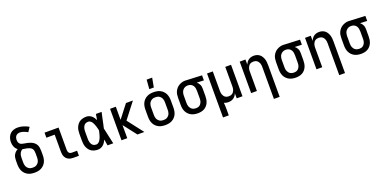

<svg xmlns="http://www.w3.org/2000/svg" viewBox="-10 -1797 6070 3038"><g transform="rotate(-20 3025.0 -278.0)"><path d="M275 12Q246 12 217.5 7Q189 2 163 -11.5Q137 -25 116.5 -46Q96 -67 83.5 -93Q71 -119 66 -147.5Q61 -176 61 -205V-274Q61 -298 65.5 -321.5Q70 -345 81.5 -366Q93 -387 110.5 -403.5Q128 -420 149 -431Q132 -442 120 -458Q108 -474 100 -492.5Q92 -511 88.5 -530.5Q85 -550 85 -570Q85 -594 90 -617.5Q95 -641 105.5 -663Q116 -685 132.5 -702.5Q149 -720 170.5 -731Q192 -742 215.5 -747Q239 -752 263 -752Q312 -752 358.5 -737Q405 -722 447 -698L398 -624Q384 -633 368.5 -640Q353 -647 337 -653Q321 -659 304.5 -663Q288 -667 271 -667Q252 -667 234 -660.5Q216 -654 204 -640.5Q192 -627 187 -608.5Q182 -590 182 -572Q182 -553 187.5 -535Q193 -517 206.5 -504.5Q220 -492 238 -487Q256 -482 275 -479Q303 -475 330 -469Q357 -463 383 -452.5Q409 -442 431.5 -424.5Q454 -407 467.5 -382.5Q481 -358 485 -330Q489 -302 489 -274V-205Q489 -176 484 -147.5Q479 -119 466.5 -93Q454 -67 433.5 -46Q413 -25 387 -11.5Q361 2 332.5 7Q304 12 275 12ZM275 -73Q292 -73 308.5 -76.5Q325 -80 339 -89Q353 -98 364 -111Q375 -124 381.5 -139.5Q388 -155 390 -171.5Q392 -188 392 -205V-274Q392 -295 388 -315.5Q384 -336 371 -351.5Q358 -367 339 -376Q320 -385 300 -389.5Q280 -394 259.5 -397Q239 -400 219 -404Q202 -395 189.5 -380.5Q177 -366 170 -348.5Q163 -331 160.5 -312Q158 -293 158 -274V-205Q158 -188 160 -171.5Q162 -155 168.5 -139.5Q175 -124 186 -111Q197 -98 211 -89Q225 -80 241.5 -76.5Q258 -73 275 -73Z M1023 0H931Q910 0 889.5 -3.5Q869 -7 850.5 -16Q832 -25 817 -40Q802 -55 793 -74Q784 -93 780.5 -113.5Q777 -134 777 -155V-445H637V-530H873V-155Q873 -142 876 -129Q879 -116 886.5 -106Q894 -96 906 -90.5Q918 -85 931 -85H1023Z M1343 12Q1315 12 1287.5 6Q1260 0 1236.5 -14Q1213 -28 1195.5 -50Q1178 -72 1167.5 -97.5Q1157 -123 1153 -150Q1149 -177 1149 -205V-325Q1149 -353 1153 -380Q1157 -407 1167.5 -432.5Q1178 -458 1195.5 -480Q1213 -502 1236.5 -516Q1260 -530 1287.5 -536Q1315 -542 1343 -542Q1367 -542 1389.5 -533.5Q1412 -525 1430.5 -509.5Q1449 -494 1462.5 -474Q1476 -454 1486 -432Q1490 -457 1494 -481.5Q1498 -506 1502 -530H1598Q1589 -491 1580.5 -452Q1572 -413 1564 -374V-373Q1558 -347 1552.5 -321Q1547 -295 1541 -270Q1548 -242 1554 -214Q1560 -186 1566 -158V-157Q1575 -118 1583.5 -78.5Q1592 -39 1601 0H1505Q1501 -26 1496.5 -52Q1492 -78 1488 -104Q1477 -82 1464 -61Q1451 -40 1432.5 -23.5Q1414 -7 1390.5 2.5Q1367 12 1343 12ZM1343 -73Q1363 -73 1380 -86Q1397 -99 1408 -116Q1419 -133 1426.5 -152Q1434 -171 1439.5 -190.5Q1445 -210 1450 -230Q1455 -250 1459 -270Q1455 -289 1450 -308.5Q1445 -328 1439 -346.5Q1433 -365 1425.5 -383Q1418 -401 1407 -417.5Q1396 -434 1379 -445.5Q1362 -457 1343 -457Q1327 -457 1312 -452.5Q1297 -448 1285.5 -438Q1274 -428 1266 -414.5Q1258 -401 1253.5 -386Q1249 -371 1247.5 -355.5Q1246 -340 1246 -325V-205Q1246 -190 1247.5 -174.5Q1249 -159 1253.5 -144Q1258 -129 1266 -115.5Q1274 -102 1285.5 -92Q1297 -82 1312 -77.5Q1327 -73 1343 -73Z M1740 0V-530H1837V-309L2008 -530H2125L1920 -265L2125 0H2008L1837 -221V0Z M2475 12Q2446 12 2417.5 7Q2389 2 2363 -11.5Q2337 -25 2316.5 -46Q2296 -67 2283.5 -93Q2271 -119 2266 -147.5Q2261 -176 2261 -205V-325Q2261 -354 2266 -382.5Q2271 -411 2283.5 -437Q2296 -463 2316.5 -484Q2337 -505 2363 -518.5Q2389 -532 2417.5 -537Q2446 -542 2475 -542Q2504 -542 2532.5 -537Q2561 -532 2587 -518.5Q2613 -505 2633.5 -484Q2654 -463 2666.5 -437Q2679 -411 2684 -382.5Q2689 -354 2689 -325V-205Q2689 -176 2684 -147.5Q2679 -119 2666.5 -93Q2654 -67 2633.5 -46Q2613 -25 2587 -11.5Q2561 2 2532.5 7Q2504 12 2475 12ZM2475 -73Q2492 -73 2508.5 -76.5Q2525 -80 2539 -89Q2553 -98 2564 -111Q2575 -124 2581.5 -139.5Q2588 -155 2590 -171.5Q2592 -188 2592 -205V-325Q2592 -342 2590 -358.5Q2588 -375 2581.5 -390.5Q2575 -406 2564 -419Q2553 -432 2539 -441Q2525 -450 2508.5 -453.5Q2492 -457 2475 -457Q2458 -457 2441.5 -453.5Q2425 -450 2411 -441Q2397 -432 2386 -419Q2375 -406 2368.5 -390.5Q2362 -375 2360 -358.5Q2358 -342 2358 -325V-205Q2358 -188 2360 -171.5Q2362 -155 2368.5 -139.5Q2375 -124 2386 -111Q2397 -98 2411 -89Q2425 -80 2441.5 -76.5Q2458 -73 2475 -73ZM2430 -610 2442 -766H2535L2506 -610Z M3024 12Q2995 12 2966.5 6.5Q2938 1 2912.5 -12Q2887 -25 2866.5 -46Q2846 -67 2833.5 -93Q2821 -119 2816 -147.5Q2811 -176 2811 -205V-325Q2811 -352 2815 -379.5Q2819 -407 2830.5 -431.5Q2842 -456 2860 -477Q2878 -498 2901.5 -512Q2925 -526 2951.5 -534.5Q2978 -543 3006 -543Q3010 -543 3015 -542.5Q3020 -542 3025 -542L3289 -530V-445L3171 -450Q3185 -439 3196 -425Q3207 -411 3214.5 -394.5Q3222 -378 3224.5 -360.5Q3227 -343 3227 -325V-205Q3227 -177 3222.5 -149Q3218 -121 3206.5 -95Q3195 -69 3176 -47.5Q3157 -26 3132.5 -12.5Q3108 1 3080 6.5Q3052 12 3024 12ZM3023 -73Q3039 -73 3055 -77Q3071 -81 3084 -90.5Q3097 -100 3106.5 -113.5Q3116 -127 3121.5 -142Q3127 -157 3128.5 -173Q3130 -189 3130 -205V-325Q3130 -347 3126 -369.5Q3122 -392 3110.5 -411Q3099 -430 3079.5 -442Q3060 -454 3038 -456L3025 -457H3015Q2991 -457 2969 -445.5Q2947 -434 2933 -415Q2919 -396 2913.5 -372.5Q2908 -349 2908 -325V-205Q2908 -188 2910 -171.5Q2912 -155 2918.5 -140Q2925 -125 2935.5 -111.5Q2946 -98 2960 -89.5Q2974 -81 2990.5 -77Q3007 -73 3023 -73Z M3373 210V-530H3470V-205Q3470 -189 3471.5 -173Q3473 -157 3478.5 -142Q3484 -127 3493 -113.5Q3502 -100 3515 -90.5Q3528 -81 3543.5 -77Q3559 -73 3575 -73Q3591 -73 3606.5 -77Q3622 -81 3635 -90.5Q3648 -100 3657 -113.5Q3666 -127 3671.5 -142Q3677 -157 3678.5 -173Q3680 -189 3680 -205V-530H3777V0H3680V-87Q3672 -65 3658 -46Q3644 -27 3625 -13.5Q3606 0 3583 6Q3560 12 3536 12Q3518 12 3500 8.5Q3482 5 3465 -3Q3468 24 3469 51Q3470 78 3470 105V210Z M4230 210V-325Q4230 -341 4228.5 -357Q4227 -373 4221.5 -388Q4216 -403 4207 -416.5Q4198 -430 4185 -439.5Q4172 -449 4156.5 -453Q4141 -457 4125 -457Q4109 -457 4093.5 -453Q4078 -449 4065 -439.5Q4052 -430 4043 -416.5Q4034 -403 4028.5 -388Q4023 -373 4021.5 -357Q4020 -341 4020 -325V0H3923V-530H4020V-443Q4028 -465 4042 -484Q4056 -503 4075 -516.5Q4094 -530 4117 -536Q4140 -542 4164 -542Q4189 -542 4214 -534.5Q4239 -527 4259 -511Q4279 -495 4292.5 -473Q4306 -451 4314 -426.5Q4322 -402 4324.5 -376.5Q4327 -351 4327 -325V210Z M4674 12Q4645 12 4616.5 6.5Q4588 1 4562.5 -12Q4537 -25 4516.5 -46Q4496 -67 4483.5 -93Q4471 -119 4466 -147.5Q4461 -176 4461 -205V-325Q4461 -352 4465 -379.5Q4469 -407 4480.5 -431.5Q4492 -456 4510 -477Q4528 -498 4551.5 -512Q4575 -526 4601.5 -534.5Q4628 -543 4656 -543Q4660 -543 4665 -542.5Q4670 -542 4675 -542L4939 -530V-445L4821 -450Q4835 -439 4846 -425Q4857 -411 4864.5 -394.5Q4872 -378 4874.5 -360.5Q4877 -343 4877 -325V-205Q4877 -177 4872.5 -149Q4868 -121 4856.5 -95Q4845 -69 4826 -47.5Q4807 -26 4782.5 -12.5Q4758 1 4730 6.5Q4702 12 4674 12ZM4673 -73Q4689 -73 4705 -77Q4721 -81 4734 -90.5Q4747 -100 4756.5 -113.5Q4766 -127 4771.5 -142Q4777 -157 4778.5 -173Q4780 -189 4780 -205V-325Q4780 -347 4776 -369.5Q4772 -392 4760.5 -411Q4749 -430 4729.5 -442Q4710 -454 4688 -456L4675 -457H4665Q4641 -457 4619 -445.5Q4597 -434 4583 -415Q4569 -396 4563.5 -372.5Q4558 -349 4558 -325V-205Q4558 -188 4560 -171.5Q4562 -155 4568.5 -140Q4575 -125 4585.5 -111.5Q4596 -98 4610 -89.5Q4624 -81 4640.5 -77Q4657 -73 4673 -73Z M5330 210V-325Q5330 -341 5328.5 -357Q5327 -373 5321.5 -388Q5316 -403 5307 -416.5Q5298 -430 5285 -439.5Q5272 -449 5256.5 -453Q5241 -457 5225 -457Q5209 -457 5193.5 -453Q5178 -449 5165 -439.5Q5152 -430 5143 -416.5Q5134 -403 5128.5 -388Q5123 -373 5121.5 -357Q5120 -341 5120 -325V0H5023V-530H5120V-443Q5128 -465 5142 -484Q5156 -503 5175 -516.5Q5194 -530 5217 -536Q5240 -542 5264 -542Q5289 -542 5314 -534.5Q5339 -527 5359 -511Q5379 -495 5392.5 -473Q5406 -451 5414 -426.5Q5422 -402 5424.5 -376.5Q5427 -351 5427 -325V210Z M5774 12Q5745 12 5716.5 6.5Q5688 1 5662.5 -12Q5637 -25 5616.5 -46Q5596 -67 5583.5 -93Q5571 -119 5566 -147.5Q5561 -176 5561 -205V-325Q5561 -352 5565 -379.5Q5569 -407 5580.5 -431.5Q5592 -456 5610 -477Q5628 -498 5651.5 -512Q5675 -526 5701.5 -534.5Q5728 -543 5756 -543Q5760 -543 5765 -542.5Q5770 -542 5775 -542L6039 -530V-445L5921 -450Q5935 -439 5946 -425Q5957 -411 5964.5 -394.5Q5972 -378 5974.5 -360.5Q5977 -343 5977 -325V-205Q5977 -177 5972.5 -149Q5968 -121 5956.5 -95Q5945 -69 5926 -47.5Q5907 -26 5882.5 -12.5Q5858 1 5830 6.5Q5802 12 5774 12ZM5773 -73Q5789 -73 5805 -77Q5821 -81 5834 -90.5Q5847 -100 5856.5 -113.5Q5866 -127 5871.5 -142Q5877 -157 5878.5 -173Q5880 -189 5880 -205V-325Q5880 -347 5876 -369.5Q5872 -392 5860.5 -411Q5849 -430 5829.5 -442Q5810 -454 5788 -456L5775 -457H5765Q5741 -457 5719 -445.5Q5697 -434 5683 -415Q5669 -396 5663.5 -372.5Q5658 -349 5658 -325V-205Q5658 -188 5660 -171.5Q5662 -155 5668.5 -140Q5675 -125 5685.5 -111.5Q5696 -98 5710 -89.5Q5724 -81 5740.5 -77Q5757 -73 5773 -73Z"/></g></svg>

Font: Lode Dark
Style: Bold
Weight: 700
Monospace: yes
Designer: Belleve Invis
Foundry: Belleve Invis
Version: Version 29.2.0; ttfautohint (v1.8.3)